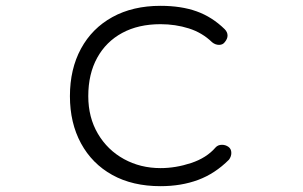

<svg xmlns="http://www.w3.org/2000/svg" viewBox="-20 -548 1040 659"><path d="M531 91Q435 91 365.5 52.5Q296 14 258 -56Q220 -126 220 -218Q220 -311 258 -381Q296 -451 366 -489.5Q436 -528 531 -528Q602 -528 655 -509Q708 -490 751 -448Q761 -438 761 -426Q761 -415 752 -404Q745 -394 732 -394Q719 -394 708 -403Q674 -436 628 -450.5Q582 -465 531 -465Q455 -465 399.5 -435Q344 -405 313.5 -349.5Q283 -294 283 -218Q283 -145 316 -89Q349 -33 405.5 -2Q462 29 531 29Q583 29 636 11.5Q689 -6 720 -42Q728 -51 742 -51Q754 -51 764 -44Q774 -37 774 -23Q774 -11 766 0Q718 48 660 69.5Q602 91 531 91Z"/></svg>

Font: Hachi Maru Pop
Style: Regular
Weight: 400
Designer: Nontynet
Foundry: Nontynet
Version: Version 1.300